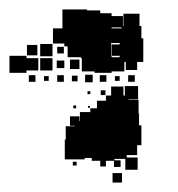

<svg xmlns="http://www.w3.org/2000/svg" viewBox="-31 -727 376 406"><path d="M205 -573H169V-576H142V-604H140V-606H112V-629H105V-635H81V-667H101V-707H153V-705H181V-699H205V-667H226V-669H205V-693H229V-672H230V-698H264V-672H268V-646H272V-596H259V-579H235V-596H232V-576H205ZM205 -633H222V-636H204V-609H205ZM80 -608H54V-634H80ZM48 -610H26V-632H48ZM104 -614H90V-628H104ZM205 -606H222V-609H205ZM25 -573H-11V-609H25V-604H50V-578H25ZM80 -578H54V-604H80ZM137 -581H117V-601H137ZM105 -583H89V-599H105ZM165 -553H149V-569H165ZM194 -554H180V-568H194ZM104 -554H90V-568H104ZM44 -554H30V-568H44ZM254 -554H240V-568H254ZM133 -555H121V-567H133ZM222 -556H212V-566H222ZM72 -556H62V-566H72ZM148 -390H106V-432H108V-460H127V-461H117V-481H137V-471H138V-490H160V-498H174V-514H193V-525H204V-544H230V-525H233V-545H261V-517H241V-516H262V-487H263V-462H268V-420H259V-399H237V-394H260V-368H234V-391H211V-388H224V-374H210V-387H163V-393H148ZM192 -526H182V-536H192ZM160 -528H154V-534H160ZM130 -498H124V-504H130ZM159 -499H155V-503H159ZM193 -375H181V-387H193ZM131 -377H123V-385H131ZM227 -341H207V-361H227Z"/></svg>

Font: Rubik Storm
Style: Regular
Weight: 400
Designer: Hubert and Fischer, NaN
Foundry: Hubert and Fischer, NaN
Version: Version 2.201